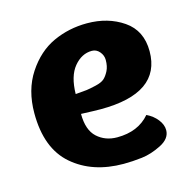

<svg xmlns="http://www.w3.org/2000/svg" viewBox="-80 -565 652 654"><g transform="rotate(-15 246.0 -237.5)"><path d="M281 -485Q355 -485 409 -448Q463 -411 463 -338Q463 -190 251 -190Q232 -190 182 -192Q182 -135 210.5 -109Q239 -83 281 -83Q355 -83 396 -131Q419 -120 433.5 -101.5Q448 -83 448 -64Q448 -34 412.5 -16Q377 2 343.5 6Q310 10 279 10Q169 10 99 -50.5Q29 -111 29 -235Q29 -317 67.5 -375.5Q106 -434 161.5 -459.5Q217 -485 281 -485ZM273 -390Q237 -390 210 -357.5Q183 -325 182 -262Q210 -264 221.5 -265.5Q233 -267 254.5 -272Q276 -277 285.5 -285.5Q295 -294 303 -309.5Q311 -325 311 -348Q311 -364 300 -377Q289 -390 273 -390Z"/></g></svg>

Font: Overlock Black
Style: Regular
Weight: 900
Designer: Dario Muhafara
Foundry: Dario Manuel Muhafara
Version: Version 1.002